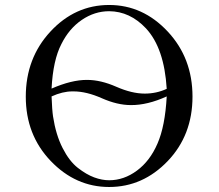

<svg xmlns="http://www.w3.org/2000/svg" viewBox="-20 -725 873 767"><path d="M83 -338.9Q83 -492.7 181.4 -598.9Q279.8 -705.1 416 -705.1Q550.8 -705.1 649.9 -599.1Q749 -493.2 749 -339.1Q749 -185.1 649.9 -81.5Q550.8 22 416 22Q282.2 22 182.6 -82Q83 -186 83 -338.9ZM186 -339.8Q188 -285.6 191.9 -259.8Q203.1 -186.5 230 -133.8Q256.8 -81.1 291 -54.4Q325.2 -27.8 356.2 -16.4Q387.2 -4.9 416 -4.9Q475.1 -4.9 527.1 -43.5Q579.1 -82 608.9 -150.9Q639.6 -220.7 646 -339.8Q568.8 -304.7 502.9 -305.2Q448.7 -305.2 387 -332.5Q325.2 -359.9 273.9 -359.9H269Q230 -359.9 186 -339.8ZM186 -371.1Q266.1 -406.2 328.1 -405.8Q382.3 -405.8 444.6 -378.4Q506.8 -351.1 558.1 -351.1Q605 -351.1 646 -370.1Q636.2 -533.2 563 -611.8Q499 -679.7 416 -680.2Q357.9 -680.2 306.9 -645.5Q255.9 -610.8 225.1 -548.8Q191.9 -484.9 186 -371.1Z"/></svg>

Font: CMU Serif Upright Italic
Style: UprightItalic
Weight: 500
Version: Version 0.7.0